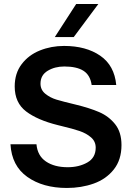

<svg xmlns="http://www.w3.org/2000/svg" viewBox="-20 -918 651 953"><path d="M32 -202H161Q166 -145 208 -116.5Q250 -88 316 -88Q372 -88 413.5 -111.5Q455 -135 455 -185Q455 -216 432 -236Q409 -256 375.5 -267.5Q342 -279 287 -292L267 -297Q166 -322 109.5 -365Q53 -408 53 -489Q53 -554 87.5 -599.5Q122 -645 178 -667.5Q234 -690 298 -690Q407 -690 477.5 -641.5Q548 -593 557 -496H435Q428 -545 394.5 -566.5Q361 -588 299 -588Q252 -588 216.5 -566.5Q181 -545 181 -503Q181 -472 205 -452.5Q229 -433 260.5 -423.5Q292 -414 355 -399Q425 -382 472.5 -361.5Q520 -341 551.5 -301.5Q583 -262 583 -198Q583 -125 545 -77Q507 -29 445.5 -7Q384 15 312 15Q193 15 115.5 -40Q38 -95 32 -202ZM358 -898H468L346 -734H252Z"/></svg>

Font: Teachers SemiBold
Style: Regular
Weight: 600
Designer: Alfredo Marco Pradil & Chank Diesel
Version: Version 0.009